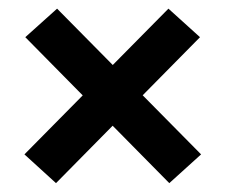

<svg xmlns="http://www.w3.org/2000/svg" viewBox="-20 -530 522 444"><path d="M112 -510 445 -173 371.5 -106.5 38.5 -444ZM109.5 -106.5 36.5 -173 369.5 -510 442.5 -444Z"/></svg>

Font: Anek Kannada SemiBold
Style: Regular
Weight: 600
Version: Version 1.003